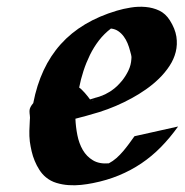

<svg xmlns="http://www.w3.org/2000/svg" viewBox="-20 -540 556 578"><path d="M68.8 -206.1Q68.8 -211.9 72 -218Q75.2 -224.1 80.1 -229.5Q101.1 -338.4 163.1 -407.2Q225.1 -476.1 331.5 -507.8Q351.1 -513.7 373.8 -517.3Q396.5 -521 418.5 -519Q440.4 -517.1 459.5 -508.1Q478.5 -499 491.2 -479Q507.3 -453.6 511 -429.7Q514.6 -405.8 509 -383.5Q503.4 -361.3 490 -341.1Q476.6 -320.8 458.5 -303.2Q440.4 -285.6 419.2 -270.8Q397.9 -255.9 377 -244.6Q330.1 -218.8 278.8 -202.6L243.7 -192.4Q238.3 -190.9 233.6 -189.5Q229 -188 223.6 -187L207 -182.6Q208 -158.2 212.9 -133.3Q217.8 -108.4 229.2 -88.6Q240.7 -68.8 259.8 -57.4Q278.8 -45.9 307.6 -48.3Q319.8 -54.7 330.6 -64.2Q341.3 -73.7 350.6 -84.7Q359.9 -95.7 368.4 -107.2Q377 -118.7 384.8 -129.9L516.1 -159.2Q491.7 -125 464.4 -97.2Q437 -69.3 405.5 -48.1Q374 -26.9 337.9 -12Q301.8 2.9 259.8 11.2Q243.2 14.6 224.4 16.6Q205.6 18.6 186.8 17.3Q168 16.1 150.1 10.7Q132.3 5.4 118.2 -6.3Q106.9 -15.6 98.6 -28.6Q90.3 -41.5 84.5 -55.7Q78.6 -69.8 75.2 -84.7Q71.8 -99.6 69.8 -113.8Q67.9 -130.9 68.4 -146.2Q68.8 -161.6 69.8 -178.2Q70.8 -185.5 69.8 -192.4Q68.8 -199.2 68.8 -206.1ZM314 -454.1Q293.5 -438.5 277.8 -418.2Q262.2 -397.9 250.7 -374.5Q239.3 -351.1 231.2 -326.2Q223.1 -301.3 218.3 -276.4Q221.7 -274.4 226.1 -270Q230.5 -265.6 235.4 -260.3Q240.2 -254.9 244.4 -249.5Q248.5 -244.1 251 -240.7L265.6 -245.1Q264.6 -245.1 265.9 -245.4Q267.1 -245.6 269.5 -246.3Q272 -247.1 274.7 -247.8Q277.3 -248.5 278.8 -249Q287.6 -252 296.9 -256.3Q297.9 -256.8 301.3 -258.8Q304.7 -260.7 306.6 -261.7Q309.1 -262.7 311 -264.2Q313 -265.6 315.4 -267.1Q325.2 -273.9 332.8 -281.2Q340.3 -288.6 347.7 -297.4Q358.9 -311.5 366.7 -327.9Q374.5 -344.2 375.5 -362.3Q376.5 -368.2 374.8 -374.8Q373 -381.3 371.6 -386.7Q368.7 -398.4 364 -409.7Q359.4 -420.9 352.5 -430.2Q345.7 -439.5 336.4 -446Q327.1 -452.6 314 -454.1ZM283.2 -249Q284.2 -249 287.1 -250Q288.1 -250.5 289.6 -250.7Q291 -251 290 -251ZM256.3 -238.3Q258.8 -237.3 260.5 -237.3Q262.2 -237.3 260.3 -237.8ZM229 -188.5Q228 -188 228.8 -188.2Q229.5 -188.5 231 -189Q230.5 -189 230 -188.7Q229.5 -188.5 229 -188.5ZM322.8 -268.1Q322.3 -268.1 322.3 -267.6Q325.2 -269 322.8 -268.1Z"/></svg>

Font: Autopia Bold Italic
Style: Bold Italic
Weight: 700
Italic angle: -104°
Designer: Antoine Gelgon
Foundry: Antoine Gelgon
Version: V.1.0